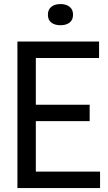

<svg xmlns="http://www.w3.org/2000/svg" viewBox="-20 -950 547 970"><path d="M68 0V-740H480.5V-657H161V-421H433V-338H161V-83H485.5V0ZM285.5 -822.5Q256.5 -822.5 239.2 -836Q222 -849.5 222 -875.5Q222 -901.5 239.2 -915.5Q256.5 -929.5 285.5 -929.5Q314.5 -929.5 331.8 -915.5Q349 -901.5 349 -875.5Q349 -849.5 331.8 -836Q314.5 -822.5 285.5 -822.5Z"/></svg>

Font: Encode Sans Condensed Medium
Style: Regular
Weight: 500
Width: 3
Designer: Multiple Designers
Foundry: Impallari Type
Version: Version 3.000; ttfautohint (v1.8.3) -l 8 -r 50 -G 200 -x 14 